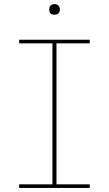

<svg xmlns="http://www.w3.org/2000/svg" viewBox="-20 -932 540 952"><path d="M75 0V-18H240V-717H75V-735H425V-717H260V-18H425V0ZM250 -859Q245 -859 239.5 -860.5Q234 -862 230.5 -865.5Q227 -869 225.5 -874.5Q224 -880 224 -885Q224 -890 225.5 -895.5Q227 -901 230.5 -904.5Q234 -908 239.5 -910Q245 -912 250 -912Q255 -912 260.5 -910Q266 -908 269.5 -904.5Q273 -901 275 -895.5Q277 -890 277 -885Q277 -880 275 -874.5Q273 -869 269.5 -865.5Q266 -862 260.5 -860.5Q255 -859 250 -859Z"/></svg>

Font: Iosevka SS18 Thin
Style: Regular
Weight: 100
Monospace: yes
Designer: Belleve Invis
Foundry: Belleve Invis
Version: Version 25.1.1; ttfautohint (v1.8.4)